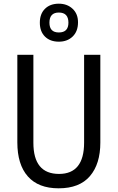

<svg xmlns="http://www.w3.org/2000/svg" viewBox="-20 -1011 640 1041"><path d="M403 -890Q403 -936 373.5 -963.5Q344 -991 299 -991Q252 -991 224 -963.5Q196 -936 196 -888Q196 -840 224 -812.5Q252 -785 299 -785Q345 -785 374 -813Q403 -841 403 -890ZM248 -888Q248 -943 299 -943Q351 -943 351 -888Q351 -835 299 -835Q248 -835 248 -888ZM436 -714V-238Q436 -68 300 -68Q161 -68 161 -237V-714H74V-239Q74 -119 131 -54.5Q188 10 298 10Q411 10 467.5 -56Q524 -122 524 -238V-714Z"/></svg>

Font: Noto Sans Display SemiCondensed
Style: Regular
Weight: 400
Width: 4
Designer: Monotype Design team
Foundry: Monotype Imaging Inc.
Version: 1.000